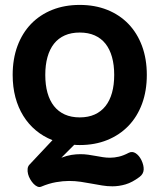

<svg xmlns="http://www.w3.org/2000/svg" viewBox="-20 -610 640 770"><path d="M299.8 -479.5Q265.6 -479.5 239.7 -468Q213.9 -456.5 196.5 -434.6Q179.2 -412.6 170.4 -381.1Q161.6 -349.6 161.6 -309.6Q161.6 -269.5 170.4 -238Q179.2 -206.5 196.5 -184.6Q213.9 -162.6 239.7 -150.9Q265.6 -139.2 299.8 -139.2Q334 -139.2 359.9 -150.9Q385.7 -162.6 403.1 -184.6Q420.4 -206.5 429.2 -238Q438 -269.5 438 -309.6Q438 -349.6 429.2 -381.1Q420.4 -412.6 403.1 -434.6Q385.7 -456.5 359.9 -468Q334 -479.5 299.8 -479.5ZM190.4 -47.9Q153.3 -62.5 123.8 -87.2Q94.2 -111.8 73.5 -145.3Q52.7 -178.7 41.7 -220Q30.8 -261.2 30.8 -309.6Q30.8 -373.5 50 -425.5Q69.3 -477.5 104.7 -514.2Q140.1 -550.8 189.7 -570.6Q239.3 -590.3 299.8 -590.3Q360.4 -590.3 409.9 -570.6Q459.5 -550.8 494.9 -514.2Q530.3 -477.5 549.6 -425.5Q568.8 -373.5 568.8 -309.6Q568.8 -245.6 549.6 -193.6Q530.3 -141.6 494.9 -105Q459.5 -68.4 409.9 -48.3Q360.4 -28.3 299.8 -28.3Q293.5 -28.3 287.6 -28.6Q281.7 -28.8 277.8 -29.3L226.1 22.5Q248 14.2 266.6 11.2Q285.2 8.3 302.2 8.3Q318.8 8.3 334.2 10.5Q349.6 12.7 364 15.4Q378.4 18.1 392.6 20.3Q406.7 22.5 421.4 22.5Q438.5 22.5 456.5 18.3Q474.6 14.2 496.1 2.9Q510.3 -4.4 524.2 4.6Q538.1 13.7 547.4 32.7Q557.1 53.2 556.2 70.6Q555.2 87.9 539.6 99.6Q510.3 121.6 483.6 129.4Q457 137.2 430.7 137.2Q410.2 137.2 389.6 133.8Q369.1 130.4 347.9 126.5Q326.7 122.6 304 119.1Q281.2 115.7 256.8 115.7Q232.9 115.7 204.6 120.6Q176.3 125.5 145 138.7Q137.7 141.6 129.9 138.2Q122.1 134.8 114.7 127.2Q107.4 119.6 101.3 109.1Q95.2 98.6 92.5 87.9Q89.8 77.1 90.8 66.9Q91.8 56.6 98.6 49.8Z"/></svg>

Font: Courier Prime
Style: Bold
Weight: 700
Monospace: yes
Designer: Alan Dague-Greene
Foundry: Quote-Unquote Apps
Version: Version 1.202